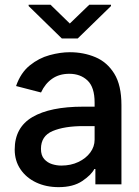

<svg xmlns="http://www.w3.org/2000/svg" viewBox="-20 -771 581 803"><path d="M378.9 0V-64.3H374.6Q361.9 -39.4 323.9 -13.8Q285.9 11.7 225.1 11.7Q172.6 11.7 131 -8Q89.5 -27.7 65.5 -63.2Q41.5 -98.7 41.5 -145.6Q41.5 -237.9 115.6 -281.4Q189.6 -324.9 327.8 -324.9H375.7V-342Q375.7 -406.2 346.1 -434.3Q316.4 -462.4 269.9 -462.4Q227.6 -462.4 198 -441.6Q168.3 -420.8 151.6 -384.2L47.2 -411.2Q66.4 -466.6 104.4 -497.3Q142.4 -528.1 187.3 -540.3Q232.2 -552.6 272 -552.6Q329.5 -552.6 378.7 -532Q427.9 -511.4 457.9 -463.1Q487.9 -414.8 487.9 -331.3V0ZM375.7 -243.6H328.5Q249.3 -243.6 200.3 -223Q151.3 -202.4 151.3 -148.4Q151.3 -121.1 164.8 -105.8Q178.3 -90.6 197.8 -84.5Q217.3 -78.5 236.2 -78.5Q276.3 -78.5 307.9 -93.6Q339.5 -108.7 357.6 -133.2Q375.7 -157.7 375.7 -186.8ZM191.4 -751.1 272 -672.6 353.3 -751.1H444.2V-745.7L305 -610.1H238.6L99.8 -745.7V-751.1Z"/></svg>

Font: Interface Medium
Style: Regular
Weight: 500
Designer: Rasmus Andersson
Foundry: rsms
Version: Version 1.8